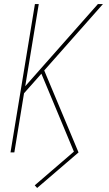

<svg xmlns="http://www.w3.org/2000/svg" viewBox="-20 -755 540 951"><path d="M164 176 152 163 346 -4 185 -390 99 -293 51 0H32L153 -735H172L105 -328L465 -735H490L199 -406L369 0Z"/></svg>

Font: Iosevka Thin
Style: Italic
Weight: 100
Italic angle: -9°
Monospace: yes
Designer: Belleve Invis
Foundry: Belleve Invis
Version: Version 32.5.0; ttfautohint (v1.8.4)